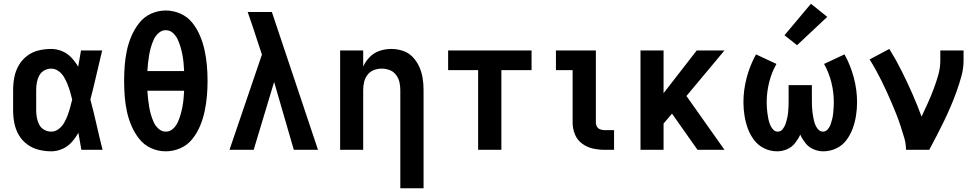

<svg xmlns="http://www.w3.org/2000/svg" viewBox="-20 -799 5224 1024"><path d="M253 8Q283 8 312 -4.5Q341 -17 362 -40.5Q383 -64 398 -91Q406 -45 414 0H527Q510 -67 495 -134Q480 -201 462 -268Q479 -333 494 -399Q509 -465 525 -530H412Q404 -487 397 -443Q382 -469 361 -491.5Q340 -514 311.5 -526Q283 -538 253 -538Q219 -538 185.5 -530Q152 -522 124.5 -501Q97 -480 80 -450.5Q63 -421 56.5 -387.5Q50 -354 50 -320V-210Q50 -176 56.5 -142.5Q63 -109 80 -79.5Q97 -50 124.5 -29.5Q152 -9 185.5 -0.5Q219 8 253 8ZM253 -97Q233 -97 215.5 -107Q198 -117 189 -134.5Q180 -152 176.5 -171.5Q173 -191 173 -210V-320Q173 -340 176.5 -359Q180 -378 189 -395.5Q198 -413 215.5 -423Q233 -433 253 -433Q274 -433 292 -420Q310 -407 321 -388.5Q332 -370 340 -350Q348 -330 354 -309.5Q360 -289 365 -268Q360 -247 354 -225.5Q348 -204 340.5 -183.5Q333 -163 322 -144Q311 -125 293 -111Q275 -97 253 -97Z M864 8Q905 8 943 -9Q981 -26 1006.5 -58.5Q1032 -91 1047.5 -128.5Q1063 -166 1071.5 -206Q1080 -246 1083.5 -286.5Q1087 -327 1087 -368Q1087 -408 1083.5 -448.5Q1080 -489 1071.5 -529Q1063 -569 1047.5 -606.5Q1032 -644 1006.5 -676.5Q981 -709 943 -726Q905 -743 864 -743Q823 -743 785.5 -726Q748 -709 722.5 -676.5Q697 -644 681 -606.5Q665 -569 656.5 -529Q648 -489 645 -448.5Q642 -408 642 -368Q642 -327 645 -286.5Q648 -246 656.5 -206Q665 -166 681 -128.5Q697 -91 722.5 -58.5Q748 -26 785.5 -9Q823 8 864 8ZM864 -97Q843 -97 826 -112Q809 -127 800 -147Q791 -167 785 -187.5Q779 -208 775.5 -229.5Q772 -251 769.5 -272.5Q767 -294 766 -315H962Q961 -294 959 -272.5Q957 -251 953 -229.5Q949 -208 943 -187.5Q937 -167 928 -147Q919 -127 902.5 -112Q886 -97 864 -97ZM962 -420H766Q767 -442 769.5 -463.5Q772 -485 775.5 -506Q779 -527 785 -547.5Q791 -568 800 -588Q809 -608 826 -623Q843 -638 864 -638Q886 -638 902.5 -623Q919 -608 928 -588Q937 -568 943 -547.5Q949 -527 953 -506Q957 -485 959 -463.5Q961 -442 962 -420Z M1204 0H1333L1442 -362L1464 -286L1547 0H1676L1430 -735H1301Q1316 -693 1330 -650.5Q1344 -608 1358 -565L1377 -508Z M2115 205H2239V-320Q2239 -352 2234 -383Q2229 -414 2216 -443Q2203 -472 2181 -495Q2159 -518 2128.5 -528Q2098 -538 2067 -538Q2035 -538 2005 -528Q1975 -518 1952.5 -495.5Q1930 -473 1917 -444V-530H1794V0H1917V-320Q1917 -341 1922 -362Q1927 -383 1940.5 -400.5Q1954 -418 1974.5 -425.5Q1995 -433 2016 -433Q2037 -433 2057.5 -425.5Q2078 -418 2091.5 -400.5Q2105 -383 2110 -362Q2115 -341 2115 -320Z M2530 0H2654V-425H2815V-530H2370V-425H2530Z M3204 0H3255V-105H3204Q3193 -105 3181.5 -109Q3170 -113 3164 -123Q3158 -133 3158 -145V-530H2945V-425H3034V-145Q3034 -113 3046 -83Q3058 -53 3084 -33.5Q3110 -14 3141.5 -7Q3173 0 3204 0Z M3396 0H3519V-140L3564 -193L3700 0H3844L3641 -287L3844 -530H3696L3519 -302V-530H3396Z M4125 8Q4152 8 4177.5 -3Q4203 -14 4220 -35.5Q4237 -57 4248 -81Q4259 -57 4276 -35.5Q4293 -14 4318.5 -3Q4344 8 4371 8Q4407 8 4440 -7.5Q4473 -23 4494.5 -52Q4516 -81 4528 -114.5Q4540 -148 4545.5 -183Q4551 -218 4551 -254Q4551 -320 4533.5 -385.5Q4516 -451 4484 -509L4375 -458Q4401 -412 4414 -359.5Q4427 -307 4427 -254Q4427 -239 4426 -224Q4425 -209 4423.5 -194Q4422 -179 4418.5 -164.5Q4415 -150 4410 -135.5Q4405 -121 4394.5 -109Q4384 -97 4369 -97Q4353 -97 4342 -110.5Q4331 -124 4326 -139Q4321 -154 4318 -170Q4315 -186 4313 -201.5Q4311 -217 4310.5 -233Q4310 -249 4310 -265V-345H4186V-265Q4186 -249 4185.5 -233Q4185 -217 4183.5 -201.5Q4182 -186 4178.5 -170Q4175 -154 4170 -139Q4165 -124 4154.5 -110.5Q4144 -97 4128 -97Q4113 -97 4102.5 -109Q4092 -121 4086.5 -135.5Q4081 -150 4078 -164.5Q4075 -179 4073 -194Q4071 -209 4070 -224Q4069 -239 4069 -254Q4069 -307 4082 -359.5Q4095 -412 4121 -458L4012 -509Q3980 -451 3962.5 -385.5Q3945 -320 3945 -254Q3945 -218 3950.5 -183Q3956 -148 3968 -114.5Q3980 -81 4002 -52Q4024 -23 4056.5 -7.5Q4089 8 4125 8ZM4231 -558 4392 -709 4305 -779 4164 -611Z M4812 0H4936Q4956 -38 4976 -76Q4996 -114 5014.5 -152.5Q5033 -191 5050 -230.5Q5067 -270 5081.5 -310.5Q5096 -351 5107.5 -392.5Q5119 -434 5119 -477V-530H4995V-477Q4995 -437 4984 -398.5Q4973 -360 4959 -323Q4945 -286 4928.5 -249.5Q4912 -213 4895 -177Q4872 -240 4845 -301Q4818 -362 4788 -422Q4758 -482 4723 -538L4618 -482Q4635 -455 4651 -426Q4667 -397 4681.5 -368Q4696 -339 4709.5 -309Q4723 -279 4736 -249Q4749 -219 4761 -188.5Q4773 -158 4783 -127Q4793 -96 4802.5 -64.5Q4812 -33 4812 0Z"/></svg>

Font: Iosevka Sparkle
Style: Bold
Weight: 700
Designer: Belleve Invis
Foundry: Belleve Invis
Version: Version 4.5.0; ttfautohint (v1.8.3)